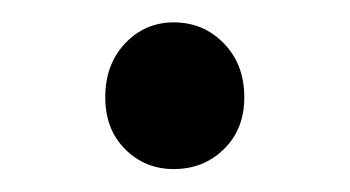

<svg xmlns="http://www.w3.org/2000/svg" viewBox="-20 -137 310 170"><path d="M133.8 12.7Q108.4 12.7 90.8 -4.9Q73.2 -22.5 73.2 -50.8Q73.2 -80.1 90.8 -98.6Q108.4 -117.2 133.8 -117.2Q160.2 -117.2 178.2 -98.6Q196.3 -80.1 196.3 -50.8Q196.3 -22.5 178.2 -4.9Q160.2 12.7 133.8 12.7Z"/></svg>

Font: Gen Shin Gothic Normal
Style: Regular
Weight: 300
Designer: [Source Han Sans]
Ryoko NISHIZUKA  (kana & ideographs); Paul D. Hunt (Latin, Greek & Cyrillic); Wenlong ZHANG  (bopomofo
Version: Version 1.002.20150607